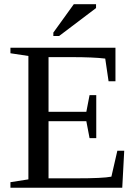

<svg xmlns="http://www.w3.org/2000/svg" viewBox="-20 -878 651 898"><path d="M28.8 -25.9 112.8 -39.1V-616.2L28.8 -628.9V-654.8H520V-498H487.8L472.2 -604Q417.5 -610.8 314 -610.8H207V-355H383.8L398.9 -433.1H430.2V-231.9H398.9L383.8 -311H207V-43.9H335.9Q461.9 -43.9 501 -51.8L528.8 -172.9H561L551.8 0H28.8ZM229.5 -709.5V-725.6L325.2 -858.4H429.2V-840.3L256.3 -709.5Z"/></svg>

Font: Tinos
Style: Regular
Weight: 400
Designer: Steve Matteson
Foundry: Monotype Imaging Inc.
Version: Version 1.23